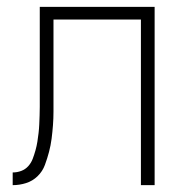

<svg xmlns="http://www.w3.org/2000/svg" viewBox="-20 -540 540 560"><path d="M17 0V-37Q30 -37 42 -41.5Q54 -46 62.5 -55.5Q71 -65 75.5 -77Q80 -89 83.5 -101.5Q87 -114 89 -126.5Q91 -139 92.5 -152Q94 -165 94.5 -177.5Q95 -190 95.5 -203Q96 -216 96 -228.5Q96 -241 96 -254V-520H431V0H391V-483H136V-254Q136 -234 136 -214.5Q136 -195 134.5 -175Q133 -155 130.5 -135.5Q128 -116 123 -97Q118 -78 111 -59Q104 -40 89.5 -26Q75 -12 56 -6Q37 0 17 0Z"/></svg>

Font: Iosevka Extralight
Style: Regular
Weight: 200
Monospace: yes
Designer: Belleve Invis
Foundry: Belleve Invis
Version: Version 32.0.1; ttfautohint (v1.8.4)